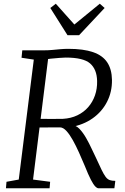

<svg xmlns="http://www.w3.org/2000/svg" viewBox="-20 -1014 674 1034"><path d="M12 0 15 -35 81 -47 162 -693 96 -703 100 -743H219Q240 -743 261.2 -745Q282.5 -747 304.2 -749Q326 -751 348 -751Q429.5 -751 481 -733.2Q532.5 -715.5 557.2 -678.5Q582 -641.5 583 -584Q584 -519.5 556.5 -465.8Q529 -412 478.5 -376.5Q428 -341 360.5 -329.5L370.5 -338Q389.5 -339.5 408.2 -319.8Q427 -300 443.8 -270.8Q460.5 -241.5 473.8 -212.5Q487 -183.5 496 -166Q515 -124.5 527.2 -99.2Q539.5 -74 549.2 -61.2Q559 -48.5 570.8 -44.2Q582.5 -40 601 -40L596 0H511Q503 0 493 -10Q483 -20 469.2 -46.5Q455.5 -73 436 -122Q421.5 -157 405.2 -193Q389 -229 372 -259.5Q355 -290 337.8 -308.8Q320.5 -327.5 304 -328Q302 -328 286.5 -328Q271 -328 249.8 -327.8Q228.5 -327.5 208 -327.5Q187.5 -327.5 175.5 -327.5L183 -374Q195 -374 215.8 -373.8Q236.5 -373.5 258.5 -373.5Q280.5 -373.5 297.5 -373.8Q314.5 -374 319 -374Q362 -376.5 396.5 -393Q431 -409.5 455 -437Q479 -464.5 491.5 -500.5Q504 -536.5 503 -578Q501.5 -641 465 -672.5Q428.5 -704 334 -704Q324.5 -704 300.2 -702.2Q276 -700.5 253.2 -698Q230.5 -695.5 224.5 -693L243.5 -732.5L158 -47L250 -35L247 0ZM343.5 -824.5 251 -971 280.5 -994Q305.5 -966 330.5 -938Q355.5 -910 380.5 -882Q414.5 -910 449 -938Q483.5 -966 517.5 -994L543.5 -971L406 -824.5Z"/></svg>

Font: Merriweather Light
Style: Italic
Weight: 300
Italic angle: -7.8°
Designer: Eben Sorkin
Foundry: Eben Sorkin
Version: Version 2.101